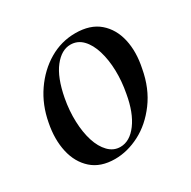

<svg xmlns="http://www.w3.org/2000/svg" viewBox="-103 -500 612 615"><g transform="rotate(-30 202.5 -192.5)"><path d="M157 14Q104 14 72 -14.5Q40 -43 29.5 -90Q19 -137 30 -193Q41 -253 73 -299.5Q105 -346 150 -372.5Q195 -399 247 -399Q302 -399 334.5 -371Q367 -343 377.5 -296.5Q388 -250 376 -193Q364 -127 329 -80Q294 -33 248.5 -9.5Q203 14 157 14ZM191 -11Q226 -11 253.5 -48Q281 -85 292 -149Q300 -191 299 -231Q298 -271 288 -304Q278 -337 259.5 -356Q241 -375 215 -375Q182 -375 154.5 -340Q127 -305 114 -236Q106 -193 107.5 -152.5Q109 -112 119 -80.5Q129 -49 147.5 -30Q166 -11 191 -11Z"/></g></svg>

Font: Cormorant Light SemiBold
Style: Italic
Weight: 600
Italic angle: -10°
Version: Version 4.000